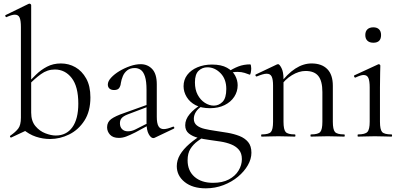

<svg xmlns="http://www.w3.org/2000/svg" viewBox="-20 -745 2192 1047"><path d="M253 13Q214 13 176 0.5Q138 -12 103 -42L150 -131Q150 -85 173 -57.5Q196 -30 227.5 -18Q259 -6 284 -6Q342 -6 374.5 -51Q407 -96 407 -180Q407 -273 371 -319.5Q335 -366 279 -366Q238 -366 203 -340.5Q168 -315 138 -283L130 -290Q151 -313 177 -338.5Q203 -364 236.5 -381.5Q270 -399 312 -399Q355 -399 391 -378.5Q427 -358 450 -317Q473 -276 473 -214Q473 -138 440.5 -87.5Q408 -37 357.5 -12Q307 13 253 13ZM41 5Q37 6 35 1.5Q33 -3 36 -5Q65 -25 79.5 -44Q94 -63 94 -103V-597Q94 -633 87 -649Q80 -665 61 -665Q45 -665 16 -652Q12 -650 9.5 -656Q7 -662 11 -663L136 -724Q139 -725 141 -725Q144 -725 147 -722.5Q150 -720 150 -717V-46Z M824 6Q820 8 816 8Q803 8 791 -13.5Q779 -35 779 -76V-255Q779 -302 770.5 -328Q762 -354 747.5 -364Q733 -374 715 -374Q690 -374 674 -361.5Q658 -349 650 -330Q642 -311 639 -292Q638 -278 630.5 -266Q623 -254 602 -254Q586 -254 577 -262Q568 -270 568 -284Q568 -302 586 -321.5Q604 -341 631.5 -357.5Q659 -374 689.5 -384.5Q720 -395 747 -395Q785 -395 810 -368.5Q835 -342 835 -285V-108Q835 -73 844 -57Q853 -41 873 -41Q891 -41 923 -54Q928 -56 930 -50.5Q932 -45 927 -43ZM628 7Q596 7 580 -10.5Q564 -28 564 -51Q564 -79 586 -95.5Q608 -112 658 -129L789 -176L792 -165L676 -121Q653 -112 643.5 -101Q634 -90 634 -73Q634 -52 646 -40.5Q658 -29 677 -29Q688 -29 698 -31.5Q708 -34 718 -39L803 -82L805 -70L718 -23Q688 -8 668 -0.5Q648 7 628 7Z M1102 282Q1030 282 987 247.5Q944 213 944 161Q944 129 961.5 99Q979 69 1013 39.5Q1047 10 1097 -20L1107 -9Q1082 7 1058 24.5Q1034 42 1018.5 66.5Q1003 91 1003 129Q1003 186 1040.5 219Q1078 252 1142 252Q1193 252 1228 233.5Q1263 215 1281 185Q1299 155 1299 123Q1299 91 1283 72Q1267 53 1241 42.5Q1215 32 1183.5 27Q1152 22 1121 18Q1090 14 1060 6.5Q1030 -1 1010 -17Q990 -33 990 -62Q990 -94 1014.5 -123Q1039 -152 1073 -172L1080 -165Q1060 -153 1048.5 -135Q1037 -117 1037 -97Q1037 -74 1053.5 -61Q1070 -48 1096.5 -42Q1123 -36 1151 -32Q1186 -27 1221 -21Q1256 -15 1285.5 -3.5Q1315 8 1333 29.5Q1351 51 1351 88Q1351 122 1331.5 156Q1312 190 1278 218.5Q1244 247 1198.5 264.5Q1153 282 1102 282ZM1125 -155Q1078 -155 1046.5 -171.5Q1015 -188 998 -216Q981 -244 981 -275Q981 -310 1001 -336.5Q1021 -363 1056.5 -378Q1092 -393 1136 -393Q1187 -393 1218 -375.5Q1249 -358 1262.5 -332.5Q1276 -307 1276 -280Q1276 -246 1257.5 -217.5Q1239 -189 1205 -172Q1171 -155 1125 -155ZM1146 -169Q1173 -169 1193.5 -189.5Q1214 -210 1214 -260Q1214 -314 1182.5 -346Q1151 -378 1111 -378Q1083 -378 1063 -359Q1043 -340 1043 -296Q1043 -256 1058 -228Q1073 -200 1097 -184.5Q1121 -169 1146 -169ZM1219 -318 1220 -351Q1250 -371 1279.5 -382.5Q1309 -394 1345 -394Q1347 -394 1348.5 -387Q1350 -380 1350 -372Q1350 -361 1347.5 -348.5Q1345 -336 1341 -338Q1331 -342 1314 -347.5Q1297 -353 1275 -353Q1262 -353 1250.5 -351Q1239 -349 1228 -346Z M1676 0Q1673 0 1673 -6Q1673 -12 1676 -12Q1715 -12 1726.5 -25.5Q1738 -39 1738 -81V-243Q1738 -303 1716 -330.5Q1694 -358 1646 -358Q1610 -358 1572 -335Q1534 -312 1507 -272L1503 -284Q1547 -343 1590.5 -371Q1634 -399 1679 -399Q1734 -399 1764.5 -368.5Q1795 -338 1795 -277V-81Q1795 -39 1806.5 -25.5Q1818 -12 1857 -12Q1860 -12 1860 -6Q1860 0 1857 0Q1840 0 1816.5 -1Q1793 -2 1767 -2Q1741 -2 1717 -1Q1693 0 1676 0ZM1407 0Q1404 0 1404 -6Q1404 -12 1407 -12Q1446 -12 1457.5 -25.5Q1469 -39 1469 -81V-279Q1469 -312 1461.5 -327.5Q1454 -343 1434 -343Q1424 -343 1410.5 -339Q1397 -335 1380 -328Q1376 -327 1373.5 -332Q1371 -337 1375 -339L1491 -394Q1494 -395 1497 -395Q1504 -395 1515 -374Q1526 -353 1526 -313V-81Q1526 -39 1537.5 -25.5Q1549 -12 1588 -12Q1591 -12 1591 -6Q1591 0 1588 0Q1571 0 1547.5 -1Q1524 -2 1498 -2Q1472 -2 1448 -1Q1424 0 1407 0Z M1932 0Q1930 0 1930 -6Q1930 -12 1932 -12Q1971 -12 1983.5 -25.5Q1996 -39 1996 -81V-268Q1996 -303 1989 -319.5Q1982 -336 1963 -336Q1955 -336 1944 -332.5Q1933 -329 1918 -322Q1914 -321 1911.5 -326.5Q1909 -332 1912 -334L2042 -394Q2045 -395 2046 -395Q2048 -395 2051 -392.5Q2054 -390 2054 -387Q2054 -379 2053 -348Q2052 -317 2052 -269V-81Q2052 -39 2063.5 -25.5Q2075 -12 2115 -12Q2118 -12 2118 -6Q2118 0 2115 0Q2097 0 2073.5 -1Q2050 -2 2024 -2Q1998 -2 1974.5 -1Q1951 0 1932 0ZM2016 -512Q1995 -512 1983.5 -523Q1972 -534 1972 -554Q1972 -574 1983.5 -585Q1995 -596 2016 -596Q2036 -596 2047 -585Q2058 -574 2058 -554Q2058 -512 2016 -512Z"/></svg>

Font: Cormorant Light
Style: Regular
Weight: 400
Version: Version 4.000